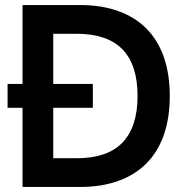

<svg xmlns="http://www.w3.org/2000/svg" viewBox="-20 -740 742 760"><path d="M10 -313.2H347.5V-407.7H10ZM296.8 0Q382 0 448.2 -23.8Q514.4 -47.6 559.8 -93.4Q605.2 -139.2 628.6 -206.3Q652 -273.4 652 -360Q652 -446.6 628.6 -513.7Q605.2 -580.8 559.8 -626.6Q514.4 -672.4 448.2 -696.2Q382 -720 296.8 -720H69.2V0ZM190.8 -606.3H283.5Q404.2 -606.3 464.3 -545.1Q524.5 -483.8 524.5 -360Q524.5 -298.5 509.4 -252.2Q494.2 -206 464.2 -175.1Q434.2 -144.2 388.9 -128.9Q343.7 -113.7 283.5 -113.7H190.8Z"/></svg>

Font: Vela Sans GX ExtLt
Style: Regular
Weight: 200
Designer: Principal design: Mikhail Sharanda - project Manrope.
Design modification: Ravid Balaliev
Foundry: Mikhail Sharanda
Version: Version 1.001